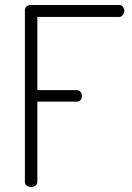

<svg xmlns="http://www.w3.org/2000/svg" viewBox="-20 -751 532 771"><path d="M105 0Q95 0 87.5 -5Q80 -10 80 -21V-710Q80 -720 87 -725.5Q94 -731 103 -731H458Q469 -731 474 -723.5Q479 -716 479 -708Q479 -699 473.5 -691Q468 -683 458 -683H130V-389H289Q298 -389 303.5 -382Q309 -375 309 -365Q309 -357 304 -350Q299 -343 289 -343H130V-21Q130 -10 122 -5Q114 0 105 0Z"/></svg>

Font: Dosis Light
Style: Regular
Weight: 300
Designer: EdgarTolentino, PabloImpallari, IginoMarini
Foundry: EdgarTolentino, PabloImpallari, IginoMarini
Version: Version 3.001; ttfautohint (v1.8.2)